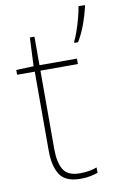

<svg xmlns="http://www.w3.org/2000/svg" viewBox="-87 -809 540 868"><g transform="rotate(-10 183.0 -375.0)"><path d="M212 -15Q237 -15 256 -18.5Q275 -22 291 -28V-3Q275 2 256.5 6Q238 10 212 10Q142 10 116.5 -30Q91 -70 91 -140V-503H10V-525L90 -528L96 -659H117V-528H289V-503H117V-143Q117 -82 137 -48.5Q157 -15 212 -15ZM366 -754Q357 -715 342.5 -675Q328 -635 307 -600H290V-606Q298 -621 308 -649.5Q318 -678 326 -708.5Q334 -739 337 -760H366Z"/></g></svg>

Font: Noto Sans Bengali Thin
Style: Regular
Weight: 100
Designer: Jelle Bosma - Monotype Design Team
Foundry: Monotype Imaging Inc.
Version: Version 2.003; ttfautohint (v1.8.4.7-5d5b)